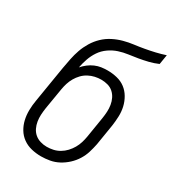

<svg xmlns="http://www.w3.org/2000/svg" viewBox="-180 -838 859 948"><g transform="rotate(30 250.0 -363.5)"><path d="M201 8Q173 8 146 1.5Q119 -5 97.5 -20.5Q76 -36 62.5 -58.5Q49 -81 43 -107Q37 -133 37.5 -161.5Q38 -190 43 -218L62 -334Q66 -357 69.5 -379.5Q73 -402 77 -425Q82 -453 87.5 -480.5Q93 -508 102.5 -535Q112 -562 127.5 -587.5Q143 -613 164.5 -633.5Q186 -654 212.5 -667.5Q239 -681 267 -688.5Q295 -696 323 -699.5Q351 -703 379 -708Q407 -713 435 -719.5Q463 -726 490 -735L481 -680Q456 -669 429.5 -662.5Q403 -656 376.5 -651.5Q350 -647 323.5 -643.5Q297 -640 271 -631.5Q245 -623 221.5 -606.5Q198 -590 182.5 -567Q167 -544 158 -518Q149 -492 144 -466Q156 -480 171.5 -492Q187 -504 204.5 -511.5Q222 -519 239.5 -521.5Q257 -524 275 -524Q303 -524 329.5 -517.5Q356 -511 376.5 -495.5Q397 -480 410.5 -457Q424 -434 430 -408Q436 -382 435 -354Q434 -326 430 -299L411 -182Q406 -157 398.5 -132.5Q391 -108 377 -85.5Q363 -63 343 -44.5Q323 -26 299.5 -13.5Q276 -1 250.5 3.5Q225 8 201 8ZM202 -47Q220 -47 238.5 -51Q257 -55 274 -65Q291 -75 304.5 -89.5Q318 -104 327.5 -120.5Q337 -137 342.5 -155Q348 -173 351 -191L370 -308Q373 -327 374 -346Q375 -365 372 -383.5Q369 -402 361 -418.5Q353 -435 339.5 -447Q326 -459 308 -464Q290 -469 271 -469Q253 -469 235 -465Q217 -461 200 -452Q183 -443 169.5 -429Q156 -415 146.5 -398.5Q137 -382 131.5 -364.5Q126 -347 123 -329L103 -209Q100 -189 99 -170Q98 -151 101 -132.5Q104 -114 112 -97.5Q120 -81 133.5 -69.5Q147 -58 165 -52.5Q183 -47 202 -47Z"/></g></svg>

Font: Iosevka Slab Light
Style: Italic
Weight: 300
Italic angle: -9°
Monospace: yes
Designer: Belleve Invis
Foundry: Belleve Invis
Version: Version 11.1.1; ttfautohint (v1.8.3)